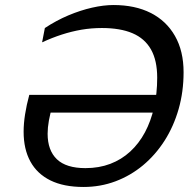

<svg xmlns="http://www.w3.org/2000/svg" viewBox="-20 -734 774 764"><path d="M96.5 -356.5H644.5L627 -286H165.5L189 -313.5Q179.5 -282 174.5 -254Q169.5 -226 169.5 -202Q169.5 -135.5 206.5 -100.2Q243.5 -65 320 -65Q374 -65 418.8 -82Q463.5 -99 498.2 -131Q533 -163 556.8 -207.5Q580.5 -252 593 -306.8Q605.5 -361.5 605.5 -425Q605.5 -493.5 580.8 -537.2Q556 -581 507.2 -601.8Q458.5 -622.5 385.5 -622.5Q343.5 -622.5 304.2 -615.8Q265 -609 226.2 -596.5Q187.5 -584 147.5 -565.5L158.5 -622.5Q204 -652.5 252 -672.8Q300 -693 346.2 -703.5Q392.5 -714 431.5 -714Q517.5 -714 579.8 -682.5Q642 -651 676.2 -591Q710.5 -531 710.5 -446.5Q710.5 -369 690.8 -300Q671 -231 634.8 -174.2Q598.5 -117.5 549 -76.2Q499.5 -35 439.5 -12.5Q379.5 10 312.5 10Q233.5 10 180.5 -16.2Q127.5 -42.5 100.8 -91.5Q74 -140.5 74 -210Q74 -242.5 79.8 -279.2Q85.5 -316 96.5 -356.5Z"/></svg>

Font: Newsreader 7pt
Style: Italic
Weight: 400
Italic angle: -17°
Designer: Hugues Gentile
Foundry: Production Type
Version: Version 1.003